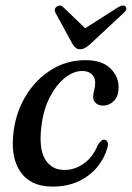

<svg xmlns="http://www.w3.org/2000/svg" viewBox="-20 -680 487 710"><path d="M284 -417.5Q252 -417.5 220.2 -392.2Q188.5 -367 164.8 -321.8Q141 -276.5 133.5 -216Q122.5 -133 146.2 -92.2Q170 -51.5 218.5 -51.5Q255.5 -51.5 289 -74.5Q322.5 -97.5 342 -144.5Q348 -153.5 353.2 -158.5Q358.5 -163.5 365.5 -163.5Q373 -163.5 377.2 -155.8Q381.5 -148 377 -133.5Q367 -96.5 340.8 -63.8Q314.5 -31 272.5 -10.5Q230.5 10 174 10Q92.5 10 54.8 -45.8Q17 -101.5 31 -199.5Q41 -270 77.5 -328.8Q114 -387.5 170.5 -422.5Q227 -457.5 296 -457.5Q358.5 -457.5 389.2 -426.2Q420 -395 418.5 -354Q417.5 -322.5 400.5 -306Q383.5 -289.5 361.5 -289.5Q344.5 -289.5 334.2 -298.8Q324 -308 324.5 -323.5Q325 -336 328.5 -348Q332 -360 332 -374Q332 -393 319.5 -405.2Q307 -417.5 284 -417.5ZM316.5 -519.5Q305.5 -509.5 296.2 -503.8Q287 -498 276.5 -498Q265.5 -498 259.2 -503.5Q253 -509 247 -519.5L185.5 -632Q177.5 -647 190 -655.5Q202.5 -664.5 214.5 -653L295 -575.5L416.5 -653Q436.5 -665 444.5 -655.5Q453 -646 436.5 -631.5Z"/></svg>

Font: Fraunces 72pt S050
Style: Italic
Weight: 400
Italic angle: -16°
Version: Version 1.000; ttfautohint (v1.8.3)